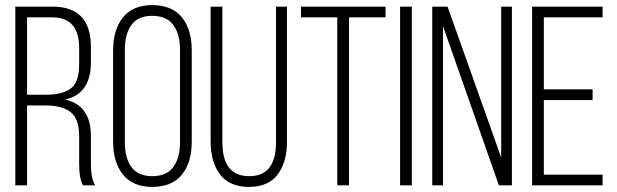

<svg xmlns="http://www.w3.org/2000/svg" viewBox="-20 -726 2415 752"><path d="M186 -700Q336 -700 336 -542V-481Q336 -359 235 -336Q336 -314 336 -193V-84Q336 -26 353 0H305Q290 -26 290 -84V-194Q290 -260 257 -286.5Q224 -313 159 -313H86V0H40V-700ZM160 -355Q226 -355 258 -380Q290 -405 290 -472V-538Q290 -658 185 -658H86V-355Z M423 -529Q423 -609 461.5 -657.5Q500 -706 576 -706Q654 -706 692.5 -658Q731 -610 731 -529V-171Q731 -90 692.5 -42Q654 6 576 6Q500 6 461.5 -42.5Q423 -91 423 -171ZM469 -168Q469 -107 495 -71.5Q521 -36 576 -36Q632 -36 658.5 -71.5Q685 -107 685 -168V-532Q685 -593 658.5 -628.5Q632 -664 576 -664Q521 -664 495 -628.5Q469 -593 469 -532Z M851 -169Q851 -36 956 -36Q1061 -36 1061 -169V-700H1104V-171Q1104 -91 1067.5 -42.5Q1031 6 955 6Q879 6 842 -42.5Q805 -91 805 -171V-700H851Z M1301 0V-658H1159V-700H1490V-658H1347V0Z M1593 -700V0H1547V-700Z M1715 0H1673V-700H1733L1943 -109V-700H1985V0H1934L1715 -624Z M2301 -376V-334H2110V-42H2340V0H2064V-700H2340V-658H2110V-376Z"/></svg>

Font: Bebas Neue Book
Style: Regular
Weight: 300
Designer: Ryoichi Tsunekawa
Foundry: Ryoichi Tsunekawa
Version: Version 1.003;PS 001.003;hotconv 1.0.88;makeotf.lib2.5.64775